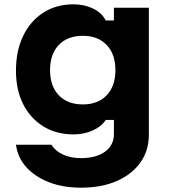

<svg xmlns="http://www.w3.org/2000/svg" viewBox="-20 -651 790 890"><path d="M670 -27Q670 47 631 102Q592 157 521.5 188Q451 219 355 219Q273 219 208 194Q143 169 102.5 124.5Q62 80 54 20H219Q236 49 272 65.5Q308 82 355 82Q426 82 467 52Q508 22 508 -30V-95H470Q451 -65 410.5 -46.5Q370 -28 321 -28Q241 -28 181 -65Q121 -102 87.5 -168Q54 -234 54 -323Q54 -416 87.5 -485Q121 -554 181 -592.5Q241 -631 321 -631Q371 -631 412 -611Q453 -591 470 -556H508V-615H670ZM212 -326Q212 -252 252.5 -209.5Q293 -167 364 -167Q434 -167 474.5 -209.5Q515 -252 515 -326Q515 -400 474.5 -442.5Q434 -485 364 -485Q293 -485 252.5 -442.5Q212 -400 212 -326Z"/></svg>

Font: Martian Mono SemiExpanded
Style: Bold
Weight: 700
Width: 6
Designer: Roman Shamin
Foundry: Evil Martians
Version: Version 1.000